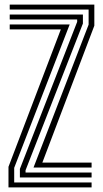

<svg xmlns="http://www.w3.org/2000/svg" viewBox="-20 -820 450 840"><path d="M126.6 -86.9 367.7 -712.3V-778.3H22.5V-800H392.7V-707.6L165.3 -108.7H380.7V-86.9ZM17.1 0V-90.2L246.1 -691.3H22.5V-713.1H284.9L42.1 -85.8V-21.7H380.7V0ZM67 -43.5V-80.9L317.6 -724.4V-734.8H22.5V-756.5H342.7V-717L91.8 -75.1V-65.2H380.7V-43.5Z"/></svg>

Font: Big Shoulders Inline Thin
Style: Regular
Weight: 100
Designer: Patric King
Foundry: XO Type Co
Version: Version 2.002